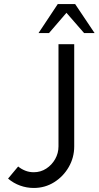

<svg xmlns="http://www.w3.org/2000/svg" viewBox="-20 -919 489 952"><path d="M147.5 13Q112.5 13 79.8 1.2Q47 -10.5 20 -33.5L70 -93.5Q85 -81 104.8 -73Q124.5 -65 147.5 -65Q181.5 -65 209.2 -83Q237 -101 253.5 -130.2Q270 -159.5 270 -193V-700H348V-193Q348 -138 321 -91Q294 -44 248.5 -15.5Q203 13 147.5 13ZM352.5 -899 449 -755H397L309.5 -855.5L223 -755H171L266.5 -899Z"/></svg>

Font: Urbanist
Style: Regular
Weight: 400
Designer: Corey Hu
Foundry: Corey Hu
Version: Version 1.330; ttfautohint (v1.8.4.7-5d5b)